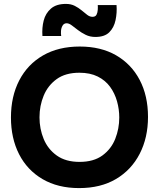

<svg xmlns="http://www.w3.org/2000/svg" viewBox="-20 -954 813 982"><path d="M385 8Q276 8 197.5 -38Q119 -84 77.5 -165.5Q36 -247 36 -353Q36 -461 78.5 -543Q121 -625 200 -670.5Q279 -716 388 -716Q496 -716 574 -671Q652 -626 694.5 -545Q737 -464 737 -356Q737 -250 694.5 -167.5Q652 -85 573.5 -38.5Q495 8 385 8ZM387 -126Q459 -126 504 -159Q549 -192 569.5 -244Q590 -296 590 -353Q590 -395 578.5 -436Q567 -477 543 -510Q519 -543 480 -562.5Q441 -582 386 -582Q315 -582 270 -549.5Q225 -517 203.5 -465Q182 -413 182 -354Q182 -295 203.5 -243Q225 -191 270.5 -158.5Q316 -126 387 -126ZM468 -765Q440 -765 418 -776Q396 -787 379 -800Q362 -813 347.5 -824Q333 -835 321 -835Q307 -835 300 -823Q293 -811 292 -796Q291 -781 293 -770H197Q194 -812 203.5 -849Q213 -886 240.5 -910Q268 -934 317 -934Q343 -934 362.5 -924Q382 -914 397.5 -901Q413 -888 426 -878Q439 -868 453 -868Q468 -868 473.5 -878.5Q479 -889 480 -903.5Q481 -918 480 -928H576Q579 -889 571 -851Q563 -813 539 -789Q515 -765 468 -765Z"/></svg>

Font: Onest
Style: Bold
Weight: 700
Designer: Dmitri Voloshin, Andrey Kudryavtsev
Foundry: Dmitri Voloshin, Andrey Kudryavtsev
Version: Version 1.000;gftools[0.9.33]